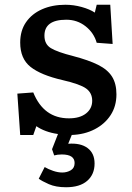

<svg xmlns="http://www.w3.org/2000/svg" viewBox="-20 -554 556 808"><path d="M258 234Q215 234 185.5 221Q156 208 143 198L168 149Q183 158 203.5 165Q224 172 242 172Q262 172 278 162.5Q294 153 294 132Q294 96 240 96Q222 96 208 100L199 74L224 10Q196 6 173 -2.5Q150 -11 133 -23L120 14H65L53 -160L120 -165Q164 -56 270 -56Q316 -56 342 -76.5Q368 -97 368 -130Q368 -163 342.5 -181.5Q317 -200 243 -217Q152 -238 108.5 -272.5Q65 -307 65 -375Q65 -425 89.5 -460.5Q114 -496 157 -515Q200 -534 255 -534Q290 -534 324 -524.5Q358 -515 379 -501L387 -534H444L454 -369L387 -374Q375 -416 340 -443.5Q305 -471 259 -471Q167 -471 167 -404Q167 -368 194 -351.5Q221 -335 288 -318Q353 -301 393 -281Q433 -261 451.5 -231.5Q470 -202 470 -157Q470 -107 445.5 -69.5Q421 -32 378.5 -10Q336 12 282 14L267 51Q319 47 348.5 69Q378 91 378 134Q378 180 347 207Q316 234 258 234Z"/></svg>

Font: Literata 7pt Medium
Style: Regular
Weight: 500
Designer: Latin by Veronika Burian and Jose Scaglione. Greek by Irene Vlachou. Cyrillic by Vera Evstafieva.
Foundry: TypeTogether
Version: Version 3.002